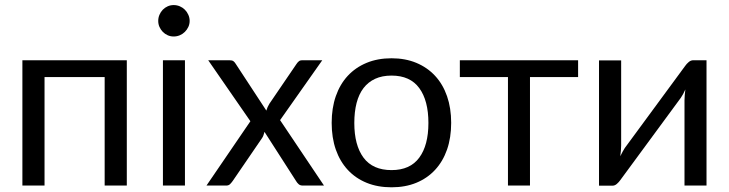

<svg xmlns="http://www.w3.org/2000/svg" viewBox="-20 -750 2946 776"><path d="M492.5 0H403V-438.5H160V0H70.5V-506.5H492.5Z M727.5 -506.5V0H638.5V-506.5ZM746.5 -665.5Q746.5 -652.5 741.2 -641.2Q736 -630 727.2 -621.2Q718.5 -612.5 706.8 -607.5Q695 -602.5 682 -602.5Q669 -602.5 657.8 -607.5Q646.5 -612.5 638 -621.2Q629.5 -630 624.5 -641.2Q619.5 -652.5 619.5 -665.5Q619.5 -678.5 624.5 -690.2Q629.5 -702 638 -710.8Q646.5 -719.5 657.8 -724.5Q669 -729.5 682 -729.5Q695 -729.5 706.8 -724.5Q718.5 -719.5 727.2 -710.8Q736 -702 741.2 -690.2Q746.5 -678.5 746.5 -665.5Z M1289.5 0H1204Q1193 0 1186.8 -5.8Q1180.5 -11.5 1176.5 -18.5L1049 -217Q1047 -210 1044.8 -203.2Q1042.5 -196.5 1038.5 -191L920.5 -18.5Q915.5 -11.5 909.8 -5.8Q904 0 894 0H814.5L992 -260L821.5 -506.5H907Q918 -506.5 923 -503Q928 -499.5 932 -493L1056.5 -303Q1060.5 -317.5 1069 -331L1178 -491Q1182.5 -498 1187.8 -502.2Q1193 -506.5 1200.5 -506.5H1282.5L1112 -264.5Z M1562.5 -514.5Q1618 -514.5 1662.5 -496Q1707 -477.5 1738.5 -443.5Q1770 -409.5 1786.8 -361.2Q1803.5 -313 1803.5 -253.5Q1803.5 -193.5 1786.8 -145.5Q1770 -97.5 1738.5 -63.5Q1707 -29.5 1662.5 -11.2Q1618 7 1562.5 7Q1506.5 7 1461.8 -11.2Q1417 -29.5 1385.5 -63.5Q1354 -97.5 1337.2 -145.5Q1320.5 -193.5 1320.5 -253.5Q1320.5 -313 1337.2 -361.2Q1354 -409.5 1385.5 -443.5Q1417 -477.5 1461.8 -496Q1506.5 -514.5 1562.5 -514.5ZM1562.5 -62.5Q1637.5 -62.5 1674.5 -112.8Q1711.5 -163 1711.5 -253Q1711.5 -343.5 1674.5 -394Q1637.5 -444.5 1562.5 -444.5Q1524.5 -444.5 1496.2 -431.5Q1468 -418.5 1449.2 -394Q1430.5 -369.5 1421.2 -333.8Q1412 -298 1412 -253Q1412 -163 1449.2 -112.8Q1486.5 -62.5 1562.5 -62.5Z M2316.5 -438.5H2122V0H2033V-438.5H1838.5V-506.5H2316.5Z M2835.5 -506.5V0H2746.5V-344Q2746.5 -354 2747.5 -365.5Q2748.5 -377 2750 -388.5Q2745.5 -378.5 2741 -370Q2736.5 -361.5 2731.5 -354.5L2487 -22Q2481.5 -14 2473.2 -6.8Q2465 0.5 2455 0.5H2401V-506H2490.5V-162Q2490.5 -152.5 2489.5 -141.2Q2488.5 -130 2487 -118.5Q2491.5 -128 2496 -136.2Q2500.5 -144.5 2505 -151.5L2749.5 -484Q2755 -492 2763.5 -499.2Q2772 -506.5 2782 -506.5Z"/></svg>

Font: Lato
Style: Regular
Weight: 400
Designer: Lukasz Dziedzic with Adam Twardoch and Botio Nikoltchev
Foundry: tyPoland Lukasz Dziedzic
Version: Version 2.015; 2015-08-06; http://www.latofonts.com/